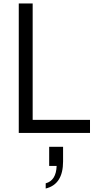

<svg xmlns="http://www.w3.org/2000/svg" viewBox="-20 -765 571 1105"><path d="M88 0H498V-75H168V-745H88ZM243 320Q343 296 343 164V80H263V190H306Q303 274 243 290Z"/></svg>

Font: Plus Jakarta Sans
Style: Regular
Weight: 400
Designer: Gumpita Rahayu
Foundry: Tokotype
Version: Version 2.004; ttfautohint (v1.8.3)